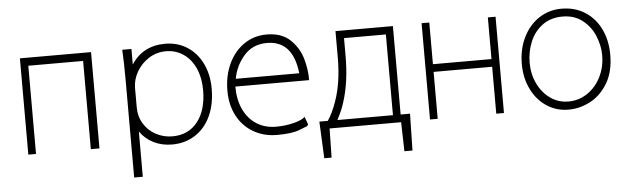

<svg xmlns="http://www.w3.org/2000/svg" viewBox="-46 -657 3341 1019"><g transform="rotate(-5 1624.5 -147.5)"><path d="M462 -483V30H416V-440H124V30H83V-483Z M1083 -234Q1083 -151 1054 -88.5Q1025 -26 971.5 8.5Q918 43 848 43Q795 43 751 21.5Q707 0 678 -41V200H632V-316Q632 -414 628 -481H677V-398Q707 -445 752.5 -469Q798 -493 857 -493Q923 -493 974.5 -460Q1026 -427 1054.5 -368Q1083 -309 1083 -234ZM1037 -231Q1037 -296 1014.5 -346.5Q992 -397 951 -425Q910 -453 858 -453Q809 -453 768 -427.5Q727 -402 702.5 -360Q678 -318 678 -273V-170Q678 -121 702 -82Q726 -43 766.5 -21.5Q807 0 854 0Q939 0 988 -62Q1037 -124 1037 -231Z M1398 -495Q1478 -495 1523.5 -451.5Q1569 -408 1586 -348.5Q1603 -289 1602 -234H1209V-233Q1209 -164 1233.5 -112Q1258 -60 1302.5 -31.5Q1347 -3 1406 -3Q1456 -3 1501 -14.5Q1546 -26 1561 -42L1576 -1L1571 8Q1567 9 1527.5 25Q1488 41 1408 41Q1337 41 1281.5 8.5Q1226 -24 1195.5 -82Q1165 -140 1165 -215Q1165 -295 1195 -359Q1225 -423 1278 -459Q1331 -495 1398 -495ZM1396 -450Q1320 -450 1273.5 -397Q1227 -344 1215 -275H1553Q1534 -450 1396 -450Z M1729 -108Q1764 -207 1764 -339V-481H2070V-10H2120L2116 186H2073L2069 31H1688L1685 186H1646L1637 -10H1682Q1708 -48 1729 -108ZM2029 -440H1806V-345Q1806 -206 1772 -101Q1759 -58 1733 -10H2029Z M2264 -483V-261H2576V-483H2617V30H2576V-220H2264V30H2223V-483Z M2969 -495Q3039 -495 3092.5 -461.5Q3146 -428 3176 -367.5Q3206 -307 3206 -229Q3206 -139 3169.5 -78Q3133 -17 3077 12.5Q3021 42 2961 42H2960Q2896 42 2844.5 8Q2793 -26 2763.5 -86Q2734 -146 2734 -220Q2734 -299 2764.5 -361.5Q2795 -424 2848.5 -459.5Q2902 -495 2969 -495ZM2963 -1H2964Q3019 -1 3064.5 -31.5Q3110 -62 3136.5 -114.5Q3163 -167 3163 -231Q3163 -281 3142 -332.5Q3121 -384 3077.5 -418.5Q3034 -453 2971 -453Q2907 -453 2863 -420Q2819 -387 2797.5 -334.5Q2776 -282 2776 -224Q2776 -162 2801 -111Q2826 -60 2868.5 -30.5Q2911 -1 2963 -1Z"/></g></svg>

Font: Gmarket Sans TTF Light
Style: Regular
Weight: 300
Designer: Creative Director : Sungho Lee; Art Director : Kiwoong Choi; Project Manager : Sori Yang, Jongwook Yoon; Font Designer :
Foundry: Sandoll Inc.
Version: Version 1.000;hotconv 1.0.109;makeotfexe 2.5.65596